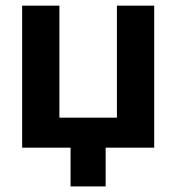

<svg xmlns="http://www.w3.org/2000/svg" viewBox="-20 -523 635 680"><path d="M58.4 0V-503H190.4V-106.3H394.1V-503H526.1V0ZM229.9 137.2V-86.3H354.2V137.2Z"/></svg>

Font: Wix Madefor Display
Style: Regular
Weight: 400
Designer: Dalton Maag Ltd
Foundry: Dalton Maag Ltd
Version: Version 3.100